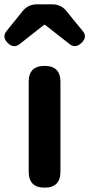

<svg xmlns="http://www.w3.org/2000/svg" viewBox="-53 -863 410 883"><path d="M152 0Q79 0 79 -73V-487Q79 -560 152 -560Q225 -560 225 -487V-280V-73Q225 0 152 0ZM-17 -665Q-45 -692 -23 -720L52 -813Q77 -843 116 -843H188Q227 -843 252 -813L289 -767L327 -721Q351 -693 321 -665Q294 -639 266 -661L154 -749H150L37 -660Q10 -639 -17 -665Z"/></svg>

Font: GenSenRounded JP B
Style: Regular
Weight: 700
Version: Version 1.501;PS 1;hotconv 16.6.51;makeotf.lib2.5.65220